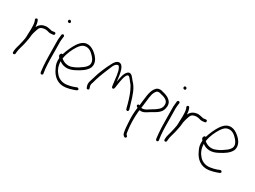

<svg xmlns="http://www.w3.org/2000/svg" viewBox="-54 -1423 3096 2334"><g transform="rotate(30 1494.5 -256.0)"><path d="M24 -25C24 -15 30 -6 40 -6C52 -6 58 -12 60 -23L61 -42C65 -91 85 -138 95 -187C100 -219 110 -251 112 -281C114 -303 116 -327 122 -345L130 -373L140 -403C149 -433 164 -448 190 -454L202 -457C216 -461 234 -460 251 -457C269 -454 286 -444 306 -447C315 -447 329 -448 336 -450H343C365 -454 362 -491 339 -486H333C323 -484 315 -484 305 -482C301 -482 297 -483 293 -484L277 -488C270 -490 263 -491 256 -492L235 -495C217 -498 198 -492 183 -489L167 -483C139 -469 122 -453 109 -422C106 -457 101 -487 89 -511C80 -534 47 -517 57 -497C60 -488 63 -485 66 -473C73 -446 74 -413 74 -379C74 -365 74 -352 73 -341C73 -322 71 -308 71 -292V-274C71 -266 70 -257 69 -249C68 -247 68 -245 69 -243C62 -209 56 -174 47 -141C39 -109 27 -76 25 -45Z M412 -690C412 -679 422 -670 433 -670C444 -670 451 -677 451 -688C451 -699 441 -709 430 -709C419 -709 412 -701 412 -690ZM421 -370C421 -347 422 -324 422 -298C422 -272 422 -245 423 -216L425 -128C426 -88 433 -15 437 15L440 26C441 31 444 34 448 37C461 47 478 33 475 18L473 8C472 1 469 -16 466 -43C458 -123 458 -214 458 -298C458 -324 457 -348 457 -371C455 -408 456 -445 461 -475L464 -494C465 -499 463 -504 460 -508C450 -521 431 -515 428 -500L426 -480C421 -448 419 -410 421 -370Z M532 -287C523 -270 536 -253 546 -243V-240C542 -183 551 -149 573 -107C611 -19 686 45 796 29C829 24 862 16 889 6L927 -8C932 -10 935 -14 937 -18C945 -34 927 -45 914 -42L876 -27C852 -18 822 -12 792 -7C730 3 676 -20 643 -56C609 -93 581 -145 581 -217C605 -198 633 -185 671 -182C721 -178 767 -198 802 -218C854 -245 916 -282 942 -338C965 -397 934 -452 902 -486C873 -516 837 -544 799 -555C724 -576 676 -532 640 -479C610 -434 579 -366 559 -302C544 -308 536 -296 532 -287ZM584 -258 586 -266C597 -336 632 -409 663 -456C687 -492 711 -518 750 -523C805 -531 843 -497 875 -462C898 -437 927 -396 909 -352C896 -324 868 -300 840 -283C808 -258 772 -239 732 -225C675 -205 617 -227 584 -258Z M1010 -112 1017 -95C1021 -74 1061 -84 1050 -107L1044 -125C1036 -149 1041 -165 1050 -189C1055 -206 1061 -226 1067 -249C1077 -285 1137 -435 1150 -463C1163 -491 1174 -512 1197 -522C1216 -530 1222 -520 1232 -503C1258 -456 1262 -368 1271 -304C1273 -283 1275 -268 1277 -261C1279 -253 1283 -248 1291 -246C1312 -241 1315 -267 1318 -295C1320 -313 1324 -332 1327 -353C1335 -399 1343 -448 1367 -471C1386 -488 1405 -461 1416 -447L1440 -417C1460 -395 1475 -370 1490 -336C1516 -282 1543 -192 1558 -128L1564 -110C1565 -105 1568 -102 1572 -100C1587 -92 1601 -104 1598 -120L1593 -139C1589 -151 1583 -171 1575 -199C1548 -296 1518 -386 1460 -443C1443 -462 1432 -481 1414 -498C1395 -516 1370 -520 1350 -499C1316 -467 1306 -404 1296 -341C1286 -417 1277 -538 1223 -557C1194 -568 1170 -550 1155 -531C1145 -519 1135 -502 1125 -481C1113 -460 1096 -424 1074 -372C1040 -291 1037 -264 1016 -201C1005 -170 999 -144 1010 -112Z M1660 -201 1673 -194C1665 -138 1662 -76 1665 -14C1668 46 1671 101 1681 150C1686 174 1695 183 1709 193C1728 207 1749 177 1730 163L1722 158C1714 145 1712 119 1709 99C1699 26 1697 -67 1704 -146L1708 -180H1710C1742 -173 1774 -187 1795 -201C1807 -209 1820 -216 1832 -224C1878 -252 1940 -278 1965 -332C1980 -364 1985 -415 1966 -445C1940 -485 1893 -506 1842 -516C1827 -520 1815 -525 1797 -523C1779 -523 1761 -515 1749 -503C1692 -446 1693 -332 1679 -232C1674 -235 1670 -235 1665 -234C1647 -230 1649 -209 1660 -201ZM1713 -216C1715 -233 1717 -251 1720 -268C1730 -335 1730 -412 1759 -458C1771 -475 1777 -487 1798 -487C1813 -489 1823 -484 1837 -481C1877 -471 1936 -456 1942 -405C1947 -351 1920 -324 1890 -302C1867 -283 1841 -271 1819 -256C1807 -248 1795 -241 1782 -232C1763 -222 1742 -212 1716 -215C1715 -215 1714 -215 1713 -216Z M2033 -690C2033 -679 2043 -670 2054 -670C2065 -670 2072 -677 2072 -688C2072 -699 2062 -709 2051 -709C2040 -709 2033 -701 2033 -690ZM2042 -370C2042 -347 2043 -324 2043 -298C2043 -272 2043 -245 2044 -216L2046 -128C2047 -88 2054 -15 2058 15L2061 26C2062 31 2065 34 2069 37C2082 47 2099 33 2096 18L2094 8C2093 1 2090 -16 2087 -43C2079 -123 2079 -214 2079 -298C2079 -324 2078 -348 2078 -371C2076 -408 2077 -445 2082 -475L2085 -494C2086 -499 2084 -504 2081 -508C2071 -521 2052 -515 2049 -500L2047 -480C2042 -448 2040 -410 2042 -370Z M2150 -25C2150 -15 2156 -6 2166 -6C2178 -6 2184 -12 2186 -23L2187 -42C2191 -91 2211 -138 2221 -187C2226 -219 2236 -251 2238 -281C2240 -303 2242 -327 2248 -345L2256 -373L2266 -403C2275 -433 2290 -448 2316 -454L2328 -457C2342 -461 2360 -460 2377 -457C2395 -454 2412 -444 2432 -447C2441 -447 2455 -448 2462 -450H2469C2491 -454 2488 -491 2465 -486H2459C2449 -484 2441 -484 2431 -482C2427 -482 2423 -483 2419 -484L2403 -488C2396 -490 2389 -491 2382 -492L2361 -495C2343 -498 2324 -492 2309 -489L2293 -483C2265 -469 2248 -453 2235 -422C2232 -457 2227 -487 2215 -511C2206 -534 2173 -517 2183 -497C2186 -488 2189 -485 2192 -473C2199 -446 2200 -413 2200 -379C2200 -365 2200 -352 2199 -341C2199 -322 2197 -308 2197 -292V-274C2197 -266 2196 -257 2195 -249C2194 -247 2194 -245 2195 -243C2188 -209 2182 -174 2173 -141C2165 -109 2153 -76 2151 -45Z M2541 -287C2532 -270 2545 -253 2555 -243V-240C2551 -183 2560 -149 2582 -107C2620 -19 2695 45 2805 29C2838 24 2871 16 2898 6L2936 -8C2941 -10 2944 -14 2946 -18C2954 -34 2936 -45 2923 -42L2885 -27C2861 -18 2831 -12 2801 -7C2739 3 2685 -20 2652 -56C2618 -93 2590 -145 2590 -217C2614 -198 2642 -185 2680 -182C2730 -178 2776 -198 2811 -218C2863 -245 2925 -282 2951 -338C2974 -397 2943 -452 2911 -486C2882 -516 2846 -544 2808 -555C2733 -576 2685 -532 2649 -479C2619 -434 2588 -366 2568 -302C2553 -308 2545 -296 2541 -287ZM2593 -258 2595 -266C2606 -336 2641 -409 2672 -456C2696 -492 2720 -518 2759 -523C2814 -531 2852 -497 2884 -462C2907 -437 2936 -396 2918 -352C2905 -324 2877 -300 2849 -283C2817 -258 2781 -239 2741 -225C2684 -205 2626 -227 2593 -258Z"/></g></svg>

Font: Stray Cat
Style: Cn
Weight: 400
Version: Version 1.0